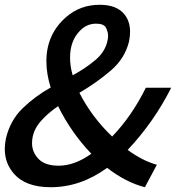

<svg xmlns="http://www.w3.org/2000/svg" viewBox="-43 -770 769 803"><path d="M261 -455Q316 -485 356 -519Q396 -553 406 -597Q409 -609 409 -620Q409 -636 400.5 -653.5Q392 -671 359 -671Q321 -671 293 -643Q250 -601 250 -529Q250 -493 261 -455ZM563 13Q484 -7 405 -68Q294 13 169 13Q63 13 14 -45Q-23 -88 -23 -147Q-23 -168 -18 -192Q0 -267 51.5 -317Q103 -367 169 -404Q151 -461 151 -514Q151 -627 234 -699Q293 -750 374 -750Q447 -750 479 -708Q501 -679 501 -637Q501 -619 497 -598Q480 -526 420.5 -475Q361 -424 289 -382Q341 -280 426 -199Q508 -284 567 -403H673Q601 -260 491 -143Q554 -97 613 -81ZM202 -77Q269 -77 339 -127Q254 -216 200 -326Q159 -298 131 -267Q91 -224 91 -171Q91 -134 118 -105.5Q145 -77 202 -77Z"/></svg>

Font: l_WÎeÑOS 500W
Style: Regular
Weight: 500
Designer: R?O
Version: Version 2.00 June 21, 2023